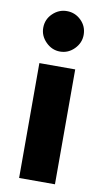

<svg xmlns="http://www.w3.org/2000/svg" viewBox="-85 -782 447 823"><g transform="rotate(10 138.0 -370.0)"><path d="M60 0V-500H216V0ZM138 -564Q103 -564 76.5 -590.5Q50 -617 50 -652Q50 -689 76.5 -714.5Q103 -740 138 -740Q174 -740 200 -714.5Q226 -689 226 -652Q226 -617 200 -590.5Q174 -564 138 -564Z"/></g></svg>

Font: Figtree ExtraBold
Style: Regular
Weight: 800
Designer: Erik Kennedy
Foundry: Erik Kennedy
Version: Version 2.002